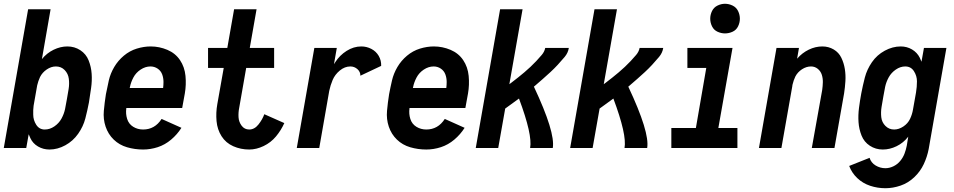

<svg xmlns="http://www.w3.org/2000/svg" viewBox="-34 -784 5054 1017"><path d="M228 8Q195 8 167.5 -8Q140 -24 127 -52Q122 -62 118 -73L105 0H-14L115 -735H234L188 -471Q214 -503 250 -520.5Q286 -538 323 -538Q361 -538 391.5 -518Q422 -498 435.5 -464Q449 -430 451.5 -393Q454 -356 448.5 -317.5Q443 -279 437 -241Q429 -199 418 -156.5Q407 -114 380 -75.5Q353 -37 312 -14.5Q271 8 228 8ZM203 -98Q230 -98 254 -114.5Q278 -131 291.5 -155.5Q305 -180 310.5 -206Q316 -232 320 -257Q325 -285 329.5 -312.5Q334 -340 330.5 -367Q327 -394 308.5 -413Q290 -432 262 -432Q237 -432 213.5 -416Q190 -400 178 -376Q168 -354 163 -332L144 -224Q141 -201 142 -177Q142 -148 158 -123Q174 -98 203 -98Z M724 8Q680 8 639 -4Q598 -16 568.5 -44.5Q539 -73 525.5 -113Q512 -153 516 -197Q520 -241 527 -285Q534 -322 542.5 -358.5Q551 -395 571 -429Q591 -463 622 -489Q653 -515 690.5 -526.5Q728 -538 764 -538Q810 -538 852.5 -520Q895 -502 919.5 -465.5Q944 -429 948.5 -382Q953 -335 945 -289L931 -212H635V-210Q631 -181 639.5 -154Q648 -127 671.5 -112.5Q695 -98 724 -98Q786 -98 822 -154L927 -107Q905 -72 872.5 -44.5Q840 -17 801.5 -4.5Q763 8 724 8ZM653 -318H830Q832 -334 832 -350Q832 -371 825 -390Q818 -409 801 -420.5Q784 -432 763 -432Q736 -432 711 -415.5Q686 -399 672.5 -373.5Q659 -348 654 -322Z M1286 8Q1241 8 1201.5 -9.5Q1162 -27 1139.5 -62.5Q1117 -98 1113 -142.5Q1109 -187 1117 -232L1151 -424H1068V-530H1170L1206 -735H1325L1289 -530H1418V-424H1270L1233 -213Q1228 -188 1229.5 -163Q1231 -138 1246 -118Q1261 -98 1286 -98Q1314 -98 1335 -124.5Q1356 -151 1366 -179L1472 -132Q1455 -94 1428 -61.5Q1401 -29 1362.5 -10.5Q1324 8 1286 8Z M1538 0 1631 -530H1750L1735 -444Q1738 -450 1742 -455Q1765 -491 1802 -514.5Q1839 -538 1880 -538Q1908 -538 1933 -525Q1958 -512 1972 -488Q1986 -464 1985 -435L1875 -383Q1875 -404 1859 -418Q1843 -432 1822 -432Q1792 -432 1766 -410.5Q1740 -389 1728 -360.5Q1716 -332 1710 -303L1657 0Z M2224 8Q2180 8 2139 -4Q2098 -16 2068.5 -44.5Q2039 -73 2025.5 -113Q2012 -153 2016 -197Q2020 -241 2027 -285Q2034 -322 2042.5 -358.5Q2051 -395 2071 -429Q2091 -463 2122 -489Q2153 -515 2190.5 -526.5Q2228 -538 2264 -538Q2310 -538 2352.5 -520Q2395 -502 2419.5 -465.5Q2444 -429 2448.5 -382Q2453 -335 2445 -289L2431 -212H2135V-210Q2131 -181 2139.5 -154Q2148 -127 2171.5 -112.5Q2195 -98 2224 -98Q2286 -98 2322 -154L2427 -107Q2405 -72 2372.5 -44.5Q2340 -17 2301.5 -4.5Q2263 8 2224 8ZM2153 -318H2330Q2332 -334 2332 -350Q2332 -371 2325 -390Q2318 -409 2301 -420.5Q2284 -432 2263 -432Q2236 -432 2211 -415.5Q2186 -399 2172.5 -373.5Q2159 -348 2154 -322Z M2486 0 2615 -735H2734L2664 -338L2676 -347Q2693 -360 2710 -373.5Q2727 -387 2743.5 -401Q2760 -415 2776 -430Q2792 -445 2806.5 -460.5Q2821 -476 2835.5 -493Q2850 -510 2854 -530H2979Q2975 -504 2957 -482.5Q2939 -461 2920.5 -441Q2902 -421 2882 -402.5Q2862 -384 2841.5 -366Q2821 -348 2800 -330L2794 -325Q2908 -83 2894 0H2774Q2787 -70 2715 -262Q2693 -246 2671 -230Q2656 -220 2642 -209L2605 0Z M2986 0 3115 -735H3234L3164 -338L3176 -347Q3193 -360 3210 -373.5Q3227 -387 3243.5 -401Q3260 -415 3276 -430Q3292 -445 3306.5 -460.5Q3321 -476 3335.5 -493Q3350 -510 3354 -530H3479Q3475 -504 3457 -482.5Q3439 -461 3420.5 -441Q3402 -421 3382 -402.5Q3362 -384 3341.5 -366Q3321 -348 3300 -330L3294 -325Q3408 -83 3394 0H3274Q3287 -70 3215 -262Q3193 -246 3171 -230Q3156 -220 3142 -209L3105 0Z M3522 0V-106H3652L3707 -424H3607V-530H3846L3771 -106H3872V0ZM3806 -607Q3786 -607 3766.5 -616Q3747 -625 3737.5 -644.5Q3728 -664 3728 -685Q3728 -706 3737.5 -725.5Q3747 -745 3766.5 -754.5Q3786 -764 3806 -764Q3827 -764 3846.5 -754.5Q3866 -745 3875.5 -725.5Q3885 -706 3885 -685Q3885 -664 3875.5 -644.5Q3866 -625 3846.5 -616Q3827 -607 3806 -607Z M3986 0 4079 -530H4198L4188 -472L4189 -474Q4215 -504 4250 -521Q4285 -538 4322 -538Q4355 -538 4382 -522Q4409 -506 4422.5 -478Q4436 -450 4441 -418.5Q4446 -387 4444 -354Q4442 -321 4437 -289L4386 0H4266L4321 -307Q4324 -328 4324.5 -348.5Q4325 -369 4319 -388Q4313 -407 4297.5 -419.5Q4282 -432 4262 -432Q4237 -432 4214 -417Q4191 -402 4179 -379Q4169 -358 4164 -336L4163 -331V-329L4105 0Z M4656 213Q4614 213 4575 200Q4536 187 4507 159.5Q4478 132 4464 95L4572 52Q4580 78 4604 92.5Q4628 107 4656 107Q4677 107 4698 97Q4719 87 4734 69Q4749 51 4757 30Q4765 9 4769 -12L4777 -61L4776 -59Q4751 -27 4715 -9.5Q4679 8 4642 8Q4604 8 4573.5 -12Q4543 -32 4529.5 -66Q4516 -100 4513.5 -137Q4511 -174 4516 -212.5Q4521 -251 4528 -289Q4536 -331 4547 -373.5Q4558 -416 4584.5 -454.5Q4611 -493 4652.5 -515.5Q4694 -538 4737 -538Q4770 -538 4797 -522Q4824 -506 4838 -478Q4843 -468 4847 -457L4860 -530H4979L4885 6Q4877 47 4859 85.5Q4841 124 4809 154.5Q4777 185 4736.5 199Q4696 213 4656 213ZM4702 -98Q4727 -98 4751 -114Q4775 -130 4786.5 -154.5Q4798 -179 4802 -204L4818 -294Q4823 -324 4823 -353Q4823 -382 4807 -407Q4791 -432 4761 -432Q4735 -432 4711 -415.5Q4687 -399 4673.5 -374.5Q4660 -350 4654.5 -324Q4649 -298 4645 -273Q4640 -245 4635.5 -217.5Q4631 -190 4634 -163Q4637 -136 4656 -117Q4675 -98 4702 -98Z"/></svg>

Font: Iosevka SS08
Style: Bold Italic
Weight: 700
Italic angle: -10°
Monospace: yes
Designer: Belleve Invis
Foundry: Belleve Invis
Version: 2.1.0; ttfautohint (v1.8.2)